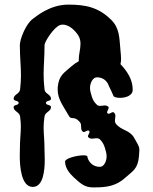

<svg xmlns="http://www.w3.org/2000/svg" viewBox="-20 -810 663 832"><path d="M242 -702C245 -702.8 248.2 -703.3 251.8 -703.3C269.8 -703.3 294.4 -691.8 317 -660C326 -647.3 328.8 -633.8 328.8 -619.9C328.8 -597.3 321.3 -573.9 321.3 -552.3C321.3 -549.8 321.4 -547.3 321.6 -544.9C310.6 -539.1 299.7 -531.6 289 -522C258 -494 235 -485 230 -431V-421C230 -380 254 -351 279 -307C289 -289 301 -310 326 -281C337 -268 326 -251 338 -240C346 -232 358 -250 366 -243C374 -235 355 -222 363 -215C367 -211 373 -209 378 -209C385 -209 392 -211 398 -211C403 -211 408 -210 412 -207C424 -195 429 -186 434 -171C438 -157 442 -146 442 -133C442 -112 431 -87 413 -87C387 -87 368 -102 360 -125C359 -127 359 -129 359 -131C359 -135 352 -137 342 -137C314 -137 262 -124 262 -110C262 -83 280 -60 299 -42C326 -18 344 1 379 2H392C441 2 484 -4 523 -40C554 -68 577 -77 582 -131C583 -145 584 -154 584 -160C584 -176 579 -181 560 -215C541 -247 504 -245 482 -274C479 -278 478 -283 478 -288C478 -294 480 -301 480 -307C480 -312 479 -317 474 -322C467 -330 454 -311 446 -319C445 -320 444 -321 444 -323C444 -329 451 -337 451 -343C451 -344 451 -346 449 -348C445 -351 440 -353 434 -353C428 -353 420 -351 414 -351C409 -351 404 -352 400 -356C388 -367 383 -376 378 -391C374 -405 370 -416 370 -429C370 -450 382 -475 400 -475C425 -475 444 -461 452 -437C453 -435 471 -398 471 -396C471 -390 484 -386 500 -386C524 -386 555 -395 555 -421C555 -457 540 -488 513 -520C509.3 -524.3 505.7 -528.3 502 -532.1C504 -539.1 504.6 -546.8 504.6 -554.9C504.6 -567 503.1 -579.8 502 -592C497 -645 499 -688 461 -725C406.3 -778.3 352 -790 276 -790C195 -790 136 -738 122 -728C91.9 -706.5 66 -640 66 -615C66 -561.2 70.8 -525.5 70.8 -483.9C70.8 -465.2 69.8 -445.3 67 -422C65 -403 39 -401 39 -382C39 -371 61 -375 61 -364C61 -353 39 -357 39 -346C39 -327 64 -325 67 -306C69.5 -287.8 70.3 -273.8 70.3 -260.7C70.3 -231.3 66 -207 66 -153C66 -151.3 65.7 -144.2 65.7 -133.8C65.7 -92.5 70.8 0 122 0C167.6 0 173.9 -71.6 173.9 -117.3C173.9 -134.8 173 -148.5 173 -153C173 -205 169 -229.4 169 -257.4C169 -271.4 170 -286.3 173 -306C176 -325 201 -327 201 -346C201 -357 179 -353 179 -364C179 -375 201 -371 201 -382C201 -401 175 -403 173 -422C170 -447 169 -468.1 169 -488C169 -527.9 173 -563 173 -615C173 -628.8 214.2 -694.3 242 -702Z"/></svg>

Font: Chromatic Etruscan
Style: Regular
Weight: 400
Version: Version 000.910